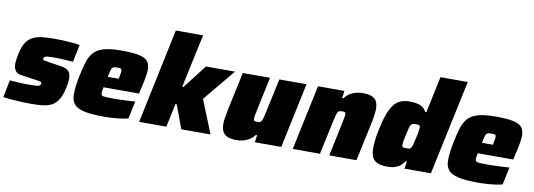

<svg xmlns="http://www.w3.org/2000/svg" viewBox="-58 -1108 4117 1481"><g transform="rotate(10 2000.5 -367.5)"><path d="M218 8Q183 8 143 6Q103 4 65.5 1Q28 -2 0 -6L27 -142Q46 -141 65.5 -139.5Q85 -138 103.5 -137Q122 -136 137.5 -135.5Q153 -135 165 -135Q190 -135 207.5 -135.5Q225 -136 237 -137Q249 -138 256 -141Q264 -144 267 -149.5Q270 -155 270 -165Q270 -170 261.5 -173Q253 -176 225 -180L109 -197Q74 -202 60 -222Q46 -242 46 -275Q46 -293 49.5 -315Q53 -337 58 -361Q70 -415 91 -446.5Q112 -478 143.5 -493.5Q175 -509 218 -513.5Q261 -518 315 -518Q351 -518 388 -516Q425 -514 457.5 -511Q490 -508 510 -504L482 -368Q454 -370 427.5 -371.5Q401 -373 380.5 -374Q360 -375 349 -375Q324 -375 307 -374.5Q290 -374 279 -372.5Q268 -371 262 -368Q256 -365 254 -360.5Q252 -356 252 -348Q252 -341 259 -339.5Q266 -338 291 -334L390 -319Q414 -316 433.5 -308Q453 -300 464 -282.5Q475 -265 475 -231Q475 -218 473 -200.5Q471 -183 466 -163Q453 -102 432 -67.5Q411 -33 380.5 -17Q350 -1 309.5 3.5Q269 8 218 8Z M790 8Q690 8 633.5 -5Q577 -18 554.5 -46.5Q532 -75 532 -119Q532 -147 535.5 -180.5Q539 -214 547 -254Q561 -325 576 -375Q591 -425 618.5 -456.5Q646 -488 697 -503Q748 -518 834 -518Q924 -518 973.5 -507.5Q1023 -497 1042 -473Q1061 -449 1061 -408Q1061 -389 1057 -362Q1053 -335 1047 -307Q1041 -279 1035 -254L1026 -215H748Q747 -208 744 -194Q741 -180 741 -174Q741 -158 747.5 -151.5Q754 -145 777.5 -143.5Q801 -142 852 -142Q869 -142 894.5 -143Q920 -144 949.5 -145.5Q979 -147 1008 -149L979 -12Q959 -6 928 -1.5Q897 3 861 5.5Q825 8 790 8ZM766 -300H852L855 -316Q858 -333 860 -343.5Q862 -354 862 -362Q862 -372 858.5 -376.5Q855 -381 847 -382Q839 -383 826 -383Q810 -383 801 -381Q792 -379 786.5 -371.5Q781 -364 776.5 -347Q772 -330 766 -300Z M1065 0 1221 -743H1435L1345 -324H1355L1498 -510H1726L1519 -260L1624 0H1395L1327 -184H1317L1278 0Z M1831 8Q1783 8 1756 -4Q1729 -16 1718 -40Q1707 -64 1707 -100Q1707 -121 1713 -155Q1719 -189 1726 -225L1787 -510H2000L1946 -254Q1941 -230 1937 -209Q1933 -188 1933 -179Q1933 -170 1935.5 -165.5Q1938 -161 1943.5 -159.5Q1949 -158 1957 -158Q1971 -158 1979.5 -160Q1988 -162 1993.5 -170Q1999 -178 2004 -195Q2009 -212 2015 -241L2073 -510H2286L2178 0H1971L1979 -57H1969Q1948 -30 1923.5 -16Q1899 -2 1875 3Q1851 8 1831 8Z M2268 0 2376 -510H2583L2575 -453H2585Q2606 -480 2630.5 -494Q2655 -508 2679.5 -513Q2704 -518 2723 -518Q2772 -518 2798.5 -506.5Q2825 -495 2836 -472Q2847 -449 2847 -414Q2847 -393 2842 -359Q2837 -325 2829 -289L2767 0H2554L2608 -256Q2613 -280 2617 -301Q2621 -322 2621 -331Q2621 -341 2618.5 -345Q2616 -349 2611 -350.5Q2606 -352 2597 -352Q2583 -352 2574.5 -350Q2566 -348 2560.5 -340Q2555 -332 2550 -315Q2545 -298 2539 -269L2481 0Z M3013 8Q2968 8 2938 -2.5Q2908 -13 2893 -39.5Q2878 -66 2878 -113Q2878 -140 2881.5 -175Q2885 -210 2894 -253Q2910 -331 2928.5 -382.5Q2947 -434 2970.5 -463.5Q2994 -493 3024 -505Q3054 -517 3092 -517Q3120 -517 3145 -513Q3170 -509 3190.5 -497Q3211 -485 3224 -459H3234L3294 -743H3508L3350 0H3143L3152 -57H3141Q3123 -30 3102 -16Q3081 -2 3058.5 3Q3036 8 3013 8ZM3130 -157Q3144 -157 3152 -158.5Q3160 -160 3164.5 -165.5Q3169 -171 3173 -182Q3176 -190 3180 -205.5Q3184 -221 3188 -239.5Q3192 -258 3196 -276Q3200 -294 3202 -309Q3204 -324 3204 -331Q3204 -346 3197.5 -349.5Q3191 -353 3171 -353Q3156 -353 3147 -351Q3138 -349 3132 -340Q3126 -331 3121 -311Q3116 -291 3108 -255Q3101 -225 3098 -206.5Q3095 -188 3095 -177Q3095 -168 3098.5 -163.5Q3102 -159 3110 -158Q3118 -157 3130 -157Z M3721 8Q3621 8 3564.5 -5Q3508 -18 3485.5 -46.5Q3463 -75 3463 -119Q3463 -147 3466.5 -180.5Q3470 -214 3478 -254Q3492 -325 3507 -375Q3522 -425 3549.5 -456.5Q3577 -488 3628 -503Q3679 -518 3765 -518Q3855 -518 3904.5 -507.5Q3954 -497 3973 -473Q3992 -449 3992 -408Q3992 -389 3988 -362Q3984 -335 3978 -307Q3972 -279 3966 -254L3957 -215H3679Q3678 -208 3675 -194Q3672 -180 3672 -174Q3672 -158 3678.5 -151.5Q3685 -145 3708.5 -143.5Q3732 -142 3783 -142Q3800 -142 3825.5 -143Q3851 -144 3880.5 -145.5Q3910 -147 3939 -149L3910 -12Q3890 -6 3859 -1.5Q3828 3 3792 5.5Q3756 8 3721 8ZM3697 -300H3783L3786 -316Q3789 -333 3791 -343.5Q3793 -354 3793 -362Q3793 -372 3789.5 -376.5Q3786 -381 3778 -382Q3770 -383 3757 -383Q3741 -383 3732 -381Q3723 -379 3717.5 -371.5Q3712 -364 3707.5 -347Q3703 -330 3697 -300Z"/></g></svg>

Font: Saira Thin Black
Style: Italic
Weight: 900
Italic angle: -12°
Version: Version 1.101